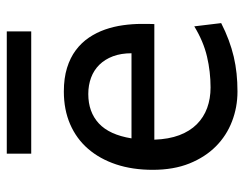

<svg xmlns="http://www.w3.org/2000/svg" viewBox="-98 -621 731 575"><g transform="rotate(-90 267.5 -333.5)"><path d="M136.7 -236.8Q138.2 -193.8 150.1 -162.1Q162.1 -130.4 182.9 -109.6Q203.6 -88.9 231.7 -78.6Q259.8 -68.4 293 -68.4Q340.3 -68.4 385.7 -79.1Q431.2 -89.8 476.1 -117.2L485.8 -36.6Q460 -23.4 435.1 -14.2Q410.2 -4.9 385.3 1Q360.4 6.8 334.7 9.5Q309.1 12.2 280.8 12.2Q233.9 12.2 191.4 -4.2Q148.9 -20.5 116.7 -52.5Q84.5 -84.5 65.4 -131.8Q46.4 -179.2 46.4 -241.7Q46.4 -302.2 62.7 -351.3Q79.1 -400.4 109.4 -435.3Q139.6 -470.2 183.1 -489Q226.6 -507.8 280.8 -507.8Q320.8 -507.8 351.6 -498.3Q382.3 -488.8 404.8 -471.9Q427.2 -455.1 442.4 -432.6Q457.5 -410.2 466.6 -384.3Q475.6 -358.4 479.5 -330.3Q483.4 -302.2 483.4 -274.9V-255.9Q483.4 -243.7 482.9 -236.8ZM273.4 -434.6Q219.7 -434.6 185.5 -403.1Q151.4 -371.6 140.6 -305.2H395.5Q395.5 -336.4 386.5 -360.6Q377.4 -384.8 361.1 -401.4Q344.7 -418 322.3 -426.3Q299.8 -434.6 273.4 -434.6ZM94.7 -678.7H460.9V-605.5H94.7Z"/></g></svg>

Font: Andika FrenchTight
Style: Regular
Weight: 400
Designer: Victor Gaultney, Annie Olsen, Julie Remington, Don Collingsworth, Eric Hays, Becca Hirsbrunner
Foundry: SIL International
Version: Version 5.000 ; Dig1 Dig4Opn Dig7 LnSpcTght